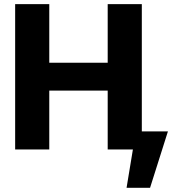

<svg xmlns="http://www.w3.org/2000/svg" viewBox="-20 -727 861 934"><path d="M53.7 -707H219.7V-421.9H503.9V-707H669.9V-87.9H796.9L710 186.5H595.7L626.5 0H503.9V-286.1H219.7V0H53.7Z"/></svg>

Font: Pretendard GOV ExtraBold
Style: Regular
Weight: 800
Designer: Base glyphs from Inter by Rasmus Andersson; Hangeul glyphs from Noto Sans CJK(Source Han Sans) by Jang Soo-young and Kan
Foundry: Kil Hyung-jin
Version: Version 1.309